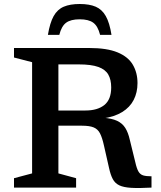

<svg xmlns="http://www.w3.org/2000/svg" viewBox="-20 -938 803 960"><path d="M407.5 -385.5Q467.5 -385.5 501.8 -413Q536 -440.5 536 -501Q536 -539.5 521.5 -565Q507 -590.5 471.8 -603.2Q436.5 -616 373.5 -616H198.5L200.5 -698H426Q515 -698 568 -676Q621 -654 644.2 -614.2Q667.5 -574.5 667.5 -522.5Q667.5 -475.5 648.5 -438.5Q629.5 -401.5 591 -377.8Q552.5 -354 493 -345.5V-349.5Q538.5 -346.5 565.2 -334Q592 -321.5 606.5 -298.2Q621 -275 629 -239L656.5 -127Q663.5 -95.5 672.2 -80.5Q681 -65.5 696 -61Q711 -56.5 737.5 -56.5V0Q675 3.5 636.8 1.2Q598.5 -1 576.8 -11.2Q555 -21.5 543.8 -42.8Q532.5 -64 525 -99L499.5 -211.5Q491 -250 480 -271.2Q469 -292.5 448.2 -301Q427.5 -309.5 390 -309.5H200.5L198 -385.5ZM272 -698V-71L360.5 -47V0H50V-47L140.5 -71V-627L50 -650.5V-698ZM378.5 -841.5Q334 -841.5 310.8 -824.5Q287.5 -807.5 276.5 -763.5H219.5Q229.5 -824 248.2 -857.5Q267 -891 298.8 -904.5Q330.5 -918 378.5 -918Q427 -918 458.5 -904.5Q490 -891 509 -857.5Q528 -824 537.5 -763.5H480.5Q469.5 -807.5 446.2 -824.5Q423 -841.5 378.5 -841.5Z"/></svg>

Font: Newsreader 9pt Medium
Style: Regular
Weight: 500
Designer: Hugues Gentile
Foundry: Production Type
Version: Version 1.003